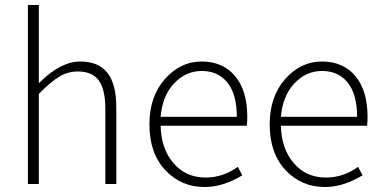

<svg xmlns="http://www.w3.org/2000/svg" viewBox="-20 -739 1534 771"><path d="M92 0V-719H136V-405Q223 -492 302 -492Q376 -492 411.5 -446.5Q447 -401 447 -308V0H403V-302Q403 -379 377 -415.5Q351 -452 293 -452Q252 -452 217.5 -431Q183 -410 136 -362V0Z M802 12Q707 12 643.5 -56Q580 -124 580 -239Q580 -352 642.5 -422Q705 -492 789 -492Q875 -492 924 -433.5Q973 -375 973 -270Q973 -246 971 -234H625Q627 -142 676.5 -84Q726 -26 806 -26Q875 -26 935 -69L953 -35Q875 12 802 12ZM625 -270H931Q931 -360 893.5 -407Q856 -454 790 -454Q726 -454 679 -404Q632 -354 625 -270Z M1285 12Q1190 12 1126.5 -56Q1063 -124 1063 -239Q1063 -352 1125.5 -422Q1188 -492 1272 -492Q1358 -492 1407 -433.5Q1456 -375 1456 -270Q1456 -246 1454 -234H1108Q1110 -142 1159.5 -84Q1209 -26 1289 -26Q1358 -26 1418 -69L1436 -35Q1358 12 1285 12ZM1108 -270H1414Q1414 -360 1376.5 -407Q1339 -454 1273 -454Q1209 -454 1162 -404Q1115 -354 1108 -270Z"/></svg>

Font: Toshiba Sans Light
Style: Regular
Weight: 300
Designer: Paul D. Hunt
Foundry: Toshiba Corporation
Version: Version 2.020;PS 2.0;hotconv 1.0.86;makeotf.lib2.5.63406